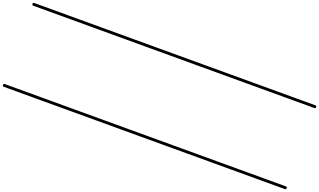

<svg xmlns="http://www.w3.org/2000/svg" viewBox="-104 -1086 3293 1981"><g transform="rotate(20 1542.5 -95.0)"><path d="M0 -555Q182 -555 363.5 -555Q545 -555 727 -555Q742 -555 742 -540Q742 -525 727 -525Q545 -525 363.5 -525Q182 -525 0 -525Q-15 -525 -15 -540Q-15 -555 0 -555ZM0 335Q182 335 363.5 335Q545 335 727 335Q742 335 742 350Q742 365 727 365Q545 365 363.5 365Q182 365 0 365Q-15 365 -15 350Q-15 335 0 335Z M727 -555Q875 -555 1023 -555Q1171 -555 1319 -555Q1334 -555 1334 -540Q1334 -525 1319 -525Q1171 -525 1023 -525Q875 -525 727 -525Q712 -525 712 -540Q712 -555 727 -555ZM727 335Q875 335 1023 335Q1171 335 1319 335Q1334 335 1334 350Q1334 365 1319 365Q1171 365 1023 365Q875 365 727 365Q712 365 712 350Q712 335 727 335Z M1319 -555Q1450 -555 1581.5 -555Q1713 -555 1845 -555Q1860 -555 1860 -540Q1860 -525 1845 -525Q1713 -525 1581.5 -525Q1450 -525 1319 -525Q1304 -525 1304 -540Q1304 -555 1319 -555ZM1319 335Q1450 335 1581.5 335Q1713 335 1845 335Q1860 335 1860 350Q1860 365 1845 365Q1713 365 1581.5 365Q1450 365 1319 365Q1304 365 1304 350Q1304 335 1319 335Z M1845 -555Q1966 -555 2087 -555Q2208 -555 2329 -555Q2344 -555 2344 -540Q2344 -525 2329 -525Q2208 -525 2087 -525Q1966 -525 1845 -525Q1830 -525 1830 -540Q1830 -555 1845 -555ZM1845 335Q1966 335 2087 335Q2208 335 2329 335Q2344 335 2344 350Q2344 365 2329 365Q2208 365 2087 365Q1966 365 1845 365Q1830 365 1830 350Q1830 335 1845 335Z M2329 -555Q2458 -555 2586.5 -555Q2715 -555 2844 -555Q2859 -555 2859 -540Q2859 -525 2844 -525Q2715 -525 2586.5 -525Q2458 -525 2329 -525Q2314 -525 2314 -540Q2314 -555 2329 -555ZM2329 335Q2458 335 2586.5 335Q2715 335 2844 335Q2859 335 2859 350Q2859 365 2844 365Q2715 365 2586.5 365Q2458 365 2329 365Q2314 365 2314 350Q2314 335 2329 335Z M2844 -555Q2904 -555 2964.5 -555Q3025 -555 3085 -555Q3100 -555 3100 -540Q3100 -525 3085 -525Q3025 -525 2964.5 -525Q2904 -525 2844 -525Q2829 -525 2829 -540Q2829 -555 2844 -555ZM2844 335Q2904 335 2964.5 335Q3025 335 3085 335Q3100 335 3100 350Q3100 365 3085 365Q3025 365 2964.5 365Q2904 365 2844 365Q2829 365 2829 350Q2829 335 2844 335Z"/></g></svg>

Font: FRB American Cursive Just Guidelines
Style: Italic
Weight: 400
Italic angle: -25°
Version: Version 2.0;Modular Font Editor K font №1